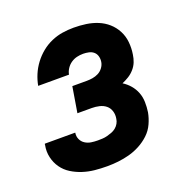

<svg xmlns="http://www.w3.org/2000/svg" viewBox="-102 -623 704 726"><g transform="rotate(-20 250.0 -260.0)"><path d="M210 8Q184 8 159.5 5.5Q135 3 112 -4.5Q89 -12 69 -24.5Q49 -37 35.5 -56Q22 -75 16.5 -99Q11 -123 16 -148Q16 -149 16 -150.5Q16 -152 17 -153H139Q139 -153 139 -152.5Q139 -152 139 -151Q137 -138 142.5 -126Q148 -114 159 -107Q170 -100 183 -98Q196 -96 210 -96Q219 -96 228.5 -96.5Q238 -97 247.5 -99.5Q257 -102 266.5 -105.5Q276 -109 284 -115.5Q292 -122 297 -131Q302 -140 303 -149Q306 -165 301.5 -179.5Q297 -194 286 -203Q275 -212 260 -215.5Q245 -219 230 -219H172L189 -322H247Q259 -322 271 -324Q283 -326 294 -331.5Q305 -337 313 -347.5Q321 -358 323 -370Q325 -382 322 -393Q319 -404 311 -411Q303 -418 291.5 -420.5Q280 -423 269 -423Q256 -423 243.5 -420Q231 -417 220 -409.5Q209 -402 201.5 -390.5Q194 -379 192 -367H68Q72 -389 81 -410.5Q90 -432 104.5 -451.5Q119 -471 138 -486.5Q157 -502 179 -511.5Q201 -521 223.5 -524.5Q246 -528 269 -528Q294 -528 318.5 -524.5Q343 -521 365 -512Q387 -503 404.5 -487.5Q422 -472 433 -451Q444 -430 446.5 -405.5Q449 -381 445 -356Q443 -341 437.5 -327Q432 -313 421.5 -301Q411 -289 398 -281Q385 -273 371 -267Q387 -257 399.5 -242.5Q412 -228 419 -210Q426 -192 426.5 -171.5Q427 -151 424 -131Q420 -109 410 -87Q400 -65 382.5 -48.5Q365 -32 343.5 -20.5Q322 -9 299.5 -3Q277 3 254.5 5.5Q232 8 210 8Z"/></g></svg>

Font: Iosevka SS04 Extrabold
Style: Italic
Weight: 800
Italic angle: -9°
Monospace: yes
Designer: Belleve Invis
Foundry: Belleve Invis
Version: Version 19.0.0; ttfautohint (v1.8.4)